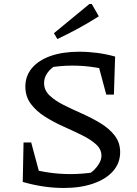

<svg xmlns="http://www.w3.org/2000/svg" viewBox="-20 -924 682 954"><path d="M297 10Q247 10 196 2.5Q145 -5 93 -20L131 -86Q177 -73 227.5 -66Q278 -59 330 -59Q360 -59 391 -61.5Q422 -64 454 -69L416 -57Q434 -66 449 -81Q464 -96 474 -114Q484 -132 484 -151Q484 -183 456.5 -207.5Q429 -232 386 -253Q343 -274 295 -295.5Q247 -317 204 -344Q161 -371 133.5 -407.5Q106 -444 106 -494Q106 -547 139 -586Q172 -625 232 -646Q292 -667 374 -667Q419 -667 464 -661Q509 -655 552 -643L526 -575Q480 -586 433 -592Q386 -598 338 -598Q306 -598 275.5 -595Q245 -592 215 -587L257 -599Q231 -584 215 -561Q199 -538 199 -511Q199 -476 226 -450Q253 -424 296 -402.5Q339 -381 387.5 -359.5Q436 -338 479 -312Q522 -286 549.5 -251Q577 -216 577 -168Q577 -114 542 -74Q507 -34 443.5 -12Q380 10 297 10ZM188 -19 93 -20 97 -216H135ZM508 -454 457 -644 552 -643 546 -454ZM265 -730 248 -759 424 -904H436L471 -843Q421 -811 369.5 -783Q318 -755 265 -730Z"/></svg>

Font: Piazzolla Thin Medium
Style: Regular
Weight: 500
Version: Version 2.005